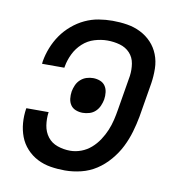

<svg xmlns="http://www.w3.org/2000/svg" viewBox="-66 -591 632 661"><g transform="rotate(10 250.0 -260.0)"><path d="M203 8Q177 8 152.5 4Q128 0 106.5 -11Q85 -22 68.5 -40Q52 -58 43.5 -80.5Q35 -103 33 -128Q31 -153 35 -179L36 -180H114L113 -179Q110 -156 113.5 -133.5Q117 -111 130 -94Q143 -77 164.5 -69.5Q186 -62 209 -62Q228 -62 247 -69Q266 -76 281.5 -89.5Q297 -103 308.5 -120.5Q320 -138 327.5 -156Q335 -174 339.5 -193Q344 -212 347 -231L367 -351Q370 -373 366.5 -394.5Q363 -416 349 -431Q335 -446 314 -452Q293 -458 270 -458Q248 -458 225 -451Q202 -444 184 -427.5Q166 -411 155.5 -389.5Q145 -368 141 -346L140 -340H62L63 -349Q67 -373 76.5 -397Q86 -421 100.5 -442Q115 -463 135.5 -480.5Q156 -498 179.5 -509Q203 -520 227.5 -524Q252 -528 276 -528Q302 -528 327 -524Q352 -520 374 -509Q396 -498 412.5 -480.5Q429 -463 438 -440Q447 -417 447.5 -391Q448 -365 444 -339L424 -219Q419 -192 411 -164.5Q403 -137 390 -111Q377 -85 357 -61.5Q337 -38 312.5 -22Q288 -6 259.5 1Q231 8 203 8ZM229 -198Q216 -198 204.5 -202.5Q193 -207 186.5 -216.5Q180 -226 178.5 -238.5Q177 -251 179 -264Q181 -275 186 -286.5Q191 -298 200.5 -306.5Q210 -315 221.5 -318.5Q233 -322 244 -322Q257 -322 268.5 -317.5Q280 -313 286.5 -303.5Q293 -294 294.5 -281.5Q296 -269 294 -256Q292 -245 287 -233.5Q282 -222 273 -213.5Q264 -205 252 -201.5Q240 -198 229 -198Z"/></g></svg>

Font: Iosevka Custom
Style: Italic
Weight: 400
Italic angle: -9°
Monospace: yes
Designer: Belleve Invis
Foundry: Belleve Invis
Version: Version 30.3.3; ttfautohint (v1.8.3)